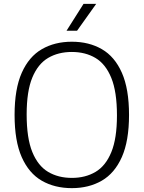

<svg xmlns="http://www.w3.org/2000/svg" viewBox="-20 -965 744 994"><path d="M352 9Q263 9 196.2 -29.5Q129.5 -68 92.5 -151.5Q55.5 -235 55.5 -370Q55.5 -505 92.8 -588.5Q130 -672 196.8 -710.5Q263.5 -749 352 -749Q440.5 -749 507.2 -710.5Q574 -672 611 -588.2Q648 -504.5 648 -370Q648 -235.5 610.8 -151.8Q573.5 -68 506.8 -29.5Q440 9 352 9ZM352 -44Q422 -44 474.5 -75Q527 -106 556.2 -177Q585.5 -248 585.5 -367.5Q585.5 -490 556.2 -561.8Q527 -633.5 474.5 -664.8Q422 -696 352 -696Q281.5 -696 229 -665Q176.5 -634 147.2 -563.2Q118 -492.5 118 -372.5Q118 -250 147.2 -178.2Q176.5 -106.5 229 -75.2Q281.5 -44 352 -44ZM324.5 -806 412.5 -945H478L379 -806Z"/></svg>

Font: Encode Sans SC Condensed Thin Light
Style: Regular
Weight: 300
Version: Version 3.002